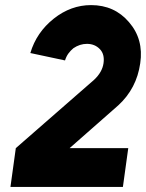

<svg xmlns="http://www.w3.org/2000/svg" viewBox="-20 -733 573 753"><path d="M337 -713Q258 -713 191 -660Q123 -606 99 -525L235 -496Q240 -512 248.5 -523.5Q257 -535 268 -544Q293 -561 321 -561Q352 -561 372 -540Q391 -520 386 -485Q381 -450 349 -420L42 -152L21 0H462L483 -152H253L444 -320Q516 -386 530 -485Q544 -579 486 -646Q429 -713 337 -713Z"/></svg>

Font: Unageo
Style: ExtraBold-Italic
Weight: 800
Designer: Richard Sepsi
Foundry: Richard Sepsi
Version: Version 2.000